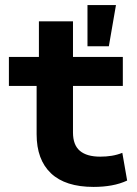

<svg xmlns="http://www.w3.org/2000/svg" viewBox="-20 -725 538 755"><path d="M348 10Q237 10 180.5 -43.5Q124 -97 124 -197V-387H15V-501H133V-641H267V-501H463V-387H267V-204Q267 -155 294 -132Q321 -109 374 -109Q398 -109 419.5 -112.5Q441 -116 461 -124L480 -15Q452 -2 419 4Q386 10 348 10ZM324 -543V-705H436L408 -543Z"/></svg>

Font: Nunito Sans 7pt SemiExpanded
Style: Bold
Weight: 700
Width: 6
Designer: Vernon Adams
Foundry: Vernon Adams
Version: Version 3.101;gftools[0.9.27]